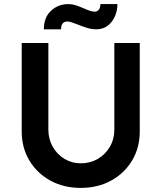

<svg xmlns="http://www.w3.org/2000/svg" viewBox="-20 -911 788 937"><path d="M374 6Q291 6 226 -29.5Q161 -65 123.5 -127.5Q86 -190 86 -269V-701H216V-278Q216 -232 237.5 -194.5Q259 -157 295 -135.5Q331 -114 374 -114Q420 -114 457 -135.5Q494 -157 516 -194.5Q538 -232 538 -278V-701H662V-269Q662 -190 624.5 -127.5Q587 -65 522 -29.5Q457 6 374 6ZM449 -768Q427 -768 404.5 -775Q382 -782 360 -791Q342 -798 330 -802Q318 -806 309 -806Q278 -806 278 -768H194Q194 -826 229 -858.5Q264 -891 313 -891Q333 -891 352 -884.5Q371 -878 392 -869Q407 -862 420 -858Q433 -854 442 -854Q455 -854 462.5 -864Q470 -874 470 -891H553Q553 -842 525 -805Q497 -768 449 -768Z"/></svg>

Font: Readex Pro Medium
Style: Regular
Weight: 500
Designer: Bonnie Shaver-Troup, Thomas Jockin
Foundry: Lexend
Version: Version 1.204; ttfautohint (v1.8.4.7-5d5b)